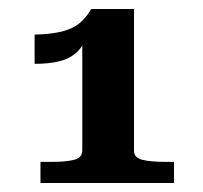

<svg xmlns="http://www.w3.org/2000/svg" viewBox="-20 -768 452 427"><path d="M278 -433Q278 -417 297 -412.5Q316 -408 348 -408H367V-361H70V-408H97Q126 -408 144.5 -412.5Q163 -417 163 -433V-687L173 -690Q166 -666 151 -652Q136 -638 113 -632Q90 -626 57 -626V-691Q94 -692 118 -698Q142 -704 157 -716.5Q172 -729 183 -748H278Z"/></svg>

Font: Roboto Serif SemiBold
Style: Regular
Weight: 600
Designer: Greg Gazdowicz
Foundry: Commercial Type
Version: Version 1.008